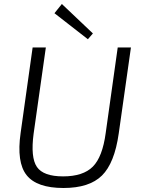

<svg xmlns="http://www.w3.org/2000/svg" viewBox="-20 -927 705 959"><path d="M444 -760 419 -731 252 -861 289 -907ZM634 -690 573 -260Q552 -112 489 -50Q426 12 297 12Q164 12 113 -52Q62 -116 83 -263L143 -690H209L148 -260Q132 -140 164.5 -93Q197 -46 295 -46Q395 -46 443.5 -94.5Q492 -143 508 -263L568 -690Z"/></svg>

Font: Exo 2.0 Light
Style: Italic
Weight: 300
Italic angle: -8°
Designer: Natanael Gama
Version: Version 1.001;PS 001.001;hotconv 1.0.70;makeotf.lib2.5.58329